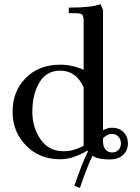

<svg xmlns="http://www.w3.org/2000/svg" viewBox="-20 -766 679 932"><path d="M41 -223Q41 -323 105 -387.5Q169 -452 272 -452Q331 -452 386 -427V-662Q386 -687 379 -694.5Q372 -702 347 -702H314V-729Q426 -729 468 -746L480 -718V-133Q500 -146 524 -146Q558 -146 579.5 -124.5Q601 -103 601 -70Q601 -36 577.5 -14Q554 8 512 8Q455 8 429 -10Q401 48 368 146L341 136Q379 24 407 -31L404 -35Q334 7 272 7Q171 7 106 -60Q41 -127 41 -223ZM137 -223Q137 -147 177 -89.5Q217 -32 288 -32Q340 -32 386 -59V-342Q350 -423 272 -423Q206 -423 171.5 -366Q137 -309 137 -223ZM480 -80Q480 -55 492 -40.5Q504 -26 524 -26Q544 -26 555.5 -38.5Q567 -51 567 -70Q567 -89 555 -102.5Q543 -116 524 -116Q501 -116 480 -95Z"/></svg>

Font: Dihjauti
Style: Bold
Weight: 700
Designer: T. Christopher White
Version: Version 3.0.0